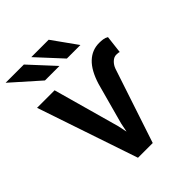

<svg xmlns="http://www.w3.org/2000/svg" viewBox="-207 -839 951 951"><g transform="rotate(-45 268.5 -363.0)"><path d="M260.7 -179.3 320 -396.3Q342.3 -468.8 379.1 -503.6Q415.8 -538.4 465.6 -538.4Q479.4 -538.4 492.2 -536.6Q505 -534.8 517 -527.7L506 -433.9Q501.4 -437.1 484 -437.1Q468 -437.1 453.7 -423.5Q439.3 -409.8 432.5 -390.6L302.9 0H199.6L21 -528.4H143.8L241.1 -179.3L251.1 -131.7ZM246.1 -596.6H144.5L-1.4 -726.2H126.4ZM392.8 -596.6H297.9L178.3 -726.2H300.1Z"/></g></svg>

Font: Interface Medium
Style: Regular
Weight: 500
Designer: Rasmus Andersson
Foundry: rsms
Version: Version 1.8